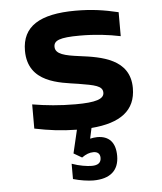

<svg xmlns="http://www.w3.org/2000/svg" viewBox="-53 -555 706 838"><g transform="rotate(-5 300.0 -136.5)"><path d="M293 -190C365 -178 399 -172 399 -142C399 -114 362 -102 274 -102C205 -102 145 -108 85 -118V-12C149 1 202 8 270 9L246 111L282 132C300 119 316 113 333 113C352 113 362 123 362 140C362 161 349 172 321 172C301 172 267 167 234 155V222C264 231 301 236 322 236C396 236 435 202 435 138C435 79 407 49 355 49C344 49 334 51 324 53L334 7C462 -3 529 -53 529 -151C529 -279 403 -298 309 -310C247 -318 204 -327 204 -360C204 -387 228 -399 319 -399C386 -399 443 -392 496 -381V-486C433 -501 379 -509 309 -509C151 -509 74 -460 74 -354C74 -212 215 -202 293 -190Z"/></g></svg>

Font: LT Wave Mono Bold
Style: Regular
Weight: 700
Designer: Daniel Lyons
Version: Version 2.5 (Glyphs App)